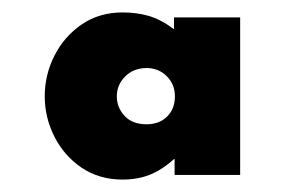

<svg xmlns="http://www.w3.org/2000/svg" viewBox="-20 -692 470 309"><path d="M52 -537Q52 -571.5 67.5 -602.2Q83 -633 111.2 -652.5Q139.5 -672 177.5 -672Q199.5 -672 219 -666.5Q238.5 -661 260 -645V-664H366.5V-410.5H261V-436H260Q248 -425 235 -417.5Q222 -410 207.8 -406.5Q193.5 -403 177.5 -403Q139.5 -403 111.2 -422.2Q83 -441.5 67.5 -472.2Q52 -503 52 -537ZM168 -537Q168 -519 180.5 -505.5Q193 -492 216 -492Q236.5 -492 249 -504.5Q261.5 -517 261.5 -537Q261.5 -556.5 248.2 -569.5Q235 -582.5 216 -582.5Q195 -582.5 181.5 -569Q168 -555.5 168 -537Z"/></svg>

Font: League Spartan Thin Black
Style: Regular
Weight: 900
Version: Version 2.002